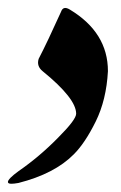

<svg xmlns="http://www.w3.org/2000/svg" viewBox="-27 -456 301 478"><path d="M125 -426.8Q130.4 -442.4 147 -432.1Q241.7 -375 241.7 -278.8Q237.8 -207 211.2 -153.3Q184.6 -99.6 156.7 -71.8Q108.9 -23.4 19 -0.5Q7.8 1.5 1.5 1.5Q-7.3 1.5 -7.3 -2.9Q-7.3 -10.7 19 -29.8Q71.8 -66.4 117.7 -113.3Q162.6 -158.2 162.6 -172.9Q162.6 -210.9 79.1 -278.8Q63.5 -291.5 69.3 -309.6Q91.3 -352.1 125 -426.8Z"/></svg>

Font: IranNastaliq
Style: Regular
Weight: 400
Designer: Hossein Zahedi
Version: Version 1.5